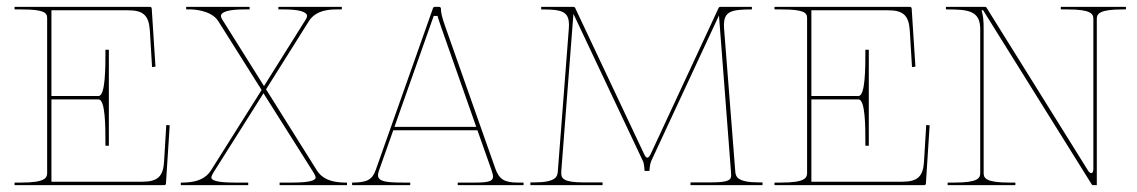

<svg xmlns="http://www.w3.org/2000/svg" viewBox="-20 -540 3316 560"><path d="M465 -175.5 458.5 -68.5C456 -26 440.5 -10 395 -10H130V-250H267.5C287.5 -250 287.5 -169 287.5 -125V-115H297.5V-395H287.5V-385C287.5 -344 287.5 -260 267.5 -260H130V-510H353.5C397.5 -510 414 -495.5 417 -451.5L423.5 -344.5L433.5 -345.5L422.5 -515.5C422.5 -517 421 -520 417.5 -520H22.5V-512.5H42.5C108.5 -512.5 117.5 -503 117.5 -487.5V-35.5C117.5 -21 111 -7.5 42.5 -7.5H22.5V0H459C460.5 0 464 -1 464 -4.5L475 -174.5Z M523 -520V-512.5H538C538 -512.5 595.5 -512 616.5 -478.5L743 -277.5L595 -42.5C580 -19 555.5 -11.5 535 -9C527.5 -8 520.5 -7.5 515 -7.5H507.5C507.5 -7.5 507 0 507.5 0H704V-7.5H663.5C611.5 -7.5 596.5 -14.5 596.5 -22C596.5 -24.5 598 -29.5 603 -37.5L748.5 -268L894 -37.5C899 -29.5 900.5 -24.5 900.5 -22C900.5 -14.5 885.5 -7.5 833.5 -7.5H795.5V0H992C992.5 0 992 -7.5 992 -7.5H984.5C979 -7.5 972 -8 964.5 -9C944 -11.5 919.5 -19 904.5 -42.5L756 -279.5L881 -478.5C902 -512 945 -512.5 962.5 -512.5H977V-520H792V-512.5H808.5C852 -512.5 875.5 -505.5 875.5 -493.5C875.5 -491 874.5 -487.5 872 -483.5L750 -289L628 -483.5C625.5 -487.5 624.5 -491 624.5 -493.5C624.5 -505.5 648 -512.5 691.5 -512.5H708V-520Z M1130.5 -170 1245 -493.5H1256.5C1256.5 -491 1258.5 -485 1267 -460L1369 -170ZM1007 0H1176.5V-7.5H1156C1104.5 -7.5 1082.5 -11 1082.5 -29C1082.5 -32.5 1083.5 -36.5 1085 -41.5L1127 -160H1372.5L1412.5 -47C1415.5 -37.5 1418 -30.5 1418 -25C1418 -11.5 1405.5 -7.5 1365 -7.5H1315V0H1507V-7.5H1490C1450.5 -7.5 1435.5 -17.5 1424.5 -49L1278.5 -463C1268 -492.5 1266 -505 1266 -515C1266 -517 1264.5 -520 1261 -520H1247.5C1246 -520 1244 -519 1243 -516.5L1076 -44.5C1066.5 -17.5 1052 -7.5 1009 -7.5H1007Z M1558.5 -520V-512.5C1618 -512.5 1639.5 -507.5 1639.5 -467C1639.5 -463.5 1639 -455.5 1639 -455.5L1607 -40.5C1606 -25 1601.5 -8 1538 -8H1527V0H1737.5V-8H1681.5C1623.5 -8 1617 -20 1617 -34.5V-39.5L1652.5 -499.5L1855.5 -69.5C1859 -62.5 1860 -41.5 1860 -41.5H1874C1874 -41.5 1875.5 -61.5 1879 -69.5L2077 -495L2112 -39C2112 -39 2112.5 -31 2112.5 -28.5C2112.5 -15.5 2106 -8 2052.5 -8H1994V0H2204V-8H2193.5C2130 -8 2125.5 -25 2124.5 -40.5L2092 -455C2092 -455 2091.5 -463 2091.5 -466.5C2091.5 -507 2113 -512.5 2173 -512.5V-520H2080.5C2079 -520 2077 -519 2076 -517L1878 -91C1874.5 -83.5 1871 -80 1868 -80C1865 -80 1862 -83.5 1858.5 -91L1657.5 -517C1656.5 -519 1654.5 -520 1653 -520Z M2681.5 -175.5 2675 -68.5C2672.5 -26 2657 -10 2611.5 -10H2346.5V-250H2484C2504 -250 2504 -169 2504 -125V-115H2514V-395H2504V-385C2504 -344 2504 -260 2484 -260H2346.5V-510H2570C2614 -510 2630.5 -495.5 2633.5 -451.5L2640 -344.5L2650 -345.5L2639 -515.5C2639 -517 2637.5 -520 2634 -520H2239V-512.5H2259C2325 -512.5 2334 -503 2334 -487.5V-35.5C2334 -21 2327.5 -7.5 2259 -7.5H2239V0H2675.5C2677 0 2680.5 -1 2680.5 -4.5L2691.5 -174.5Z M3179 0V-485C3179 -500.5 3188 -512.5 3254 -512.5H3264V-520H3074V-512.5H3094C3160 -512.5 3169 -500.5 3169 -485V-48C3169 -39.5 3166.5 -35 3163 -35C3160 -35 3156 -38 3152.5 -44L2857.5 -517.5C2857 -518.5 2855.5 -520 2853.5 -520H2739V-512.5H2745C2805 -512.5 2839 -508 2839 -455V-35C2839 -20.5 2832.5 -7.5 2764 -7.5H2744V0H2941.5V-7.5H2924C2855.5 -7.5 2849 -20.5 2849 -35V-454.5C2849 -482.5 2847.5 -492 2843 -510H2847.5L3164 -2.5C3165 -0.5 3167 0 3168.5 0Z"/></svg>

Font: ZnikomitSC
Style: Regular
Weight: 100
Designer: gluk
Foundry: gluk
Version: Version 0.55